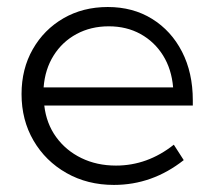

<svg xmlns="http://www.w3.org/2000/svg" viewBox="-20 -518 612 548"><path d="M504.4 -61Q414.6 9.8 305.2 9.8Q229.5 9.8 169.7 -24.2Q109.9 -58.1 75.7 -116.7Q41.5 -175.3 41.5 -249.5Q41.5 -321.3 73.5 -377.4Q105.5 -433.6 161.1 -465.8Q216.8 -498 287.6 -498Q359.4 -498 414.1 -464.1Q468.8 -430.2 499.5 -370.4Q530.3 -310.5 530.3 -231.9V-216.8H106.4Q112.3 -165.5 140.1 -127Q168 -88.4 212.2 -66.9Q256.3 -45.4 311 -45.4Q400.9 -45.4 476.1 -105ZM104.5 -268.6H474.1Q469.7 -320.8 445.3 -359.9Q420.9 -398.9 381.1 -420.9Q341.3 -442.9 290.5 -442.9Q239.3 -442.9 198.5 -420.9Q157.7 -398.9 133.1 -359.6Q108.4 -320.3 104.5 -268.6Z"/></svg>

Font: Kumbh Sans Light
Style: Regular
Weight: 300
Version: Version 1.004